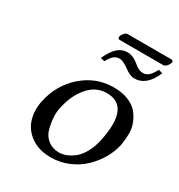

<svg xmlns="http://www.w3.org/2000/svg" viewBox="-168 -810 871 934"><g transform="rotate(30 267.0 -343.5)"><path d="M502.9 -652.8H258.8Q245.6 -652.8 249 -668Q251 -677.2 260 -687Q269 -696.8 277.3 -696.8H522Q536.1 -696.8 533.2 -683.1Q531.2 -673.3 521.7 -663.1Q512.2 -652.8 502.9 -652.8ZM435.1 -569.8Q452.6 -569.8 466.3 -580.8Q480 -591.8 496.1 -622.1L519 -616.2Q481.9 -526.4 412.6 -525.9Q387.7 -525.9 354.5 -551.8Q323.2 -573.7 305.2 -574.2Q286.1 -574.2 272.5 -562.7Q258.8 -551.3 245.6 -525.9L222.7 -530.8Q243.2 -576.2 266.8 -598.1Q290.5 -620.1 321.8 -620.1Q354 -620.1 387.7 -591.8Q412.1 -569.8 435.1 -569.8ZM79.6 -205.1Q101.6 -308.1 177 -373.5Q252.4 -439 350.1 -439Q395.5 -439 430.2 -425.5Q464.8 -412.1 484.1 -389.6Q503.4 -367.2 514.9 -338.1Q526.4 -309.1 525.6 -277.3Q524.9 -245.6 519.5 -213.9Q510.7 -172.9 488 -133.5Q465.3 -94.2 431.6 -62Q397.9 -29.8 351.3 -10Q304.7 9.8 252.9 9.8Q186.5 9.8 142.1 -21.2Q97.7 -52.2 82.8 -100.6Q67.9 -148.9 79.6 -205.1ZM334.5 -397.9Q273.9 -397.9 231.7 -348.6Q189.5 -299.3 174.3 -228Q166 -199.2 168.7 -164.8Q171.4 -130.4 179.9 -100.6Q188.5 -70.8 213.6 -50.8Q238.8 -30.8 275.4 -30.8Q294.4 -30.8 314.5 -38.3Q334.5 -45.9 356.2 -62.3Q377.9 -78.6 396.2 -110.8Q414.6 -143.1 423.8 -187Q468.3 -397.9 334.5 -397.9Z"/></g></svg>

Font: Linux Biolinum
Style: Italic
Weight: 400
Italic angle: -12°
Designer: Philipp H. Poll
Foundry: Philipp H. Poll
Version: Version 1.1.3 ; ttfautohint (v0.9)